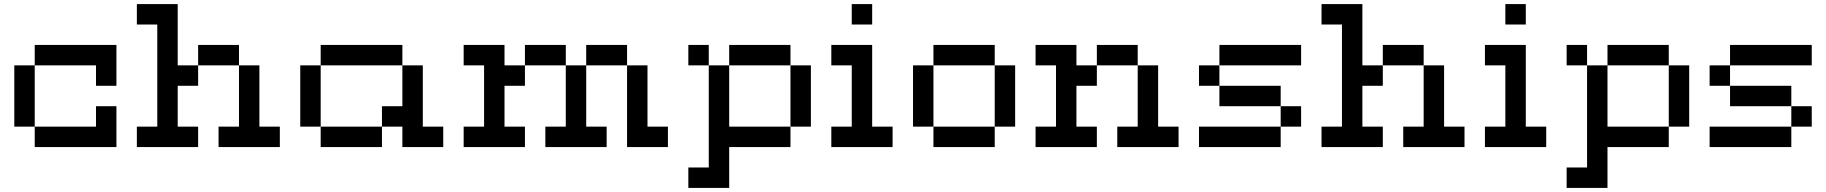

<svg xmlns="http://www.w3.org/2000/svg" viewBox="-20 -720 8940 940"><path d="M50 -100H150V0H550V-200H450V-100H150V-400H450V-300H550V-500H150V-400H50Z M650 0H950V-100H850V-300H950V-400H850V-700H650V-600H750V-100H650ZM950 -400H1150V-100H1050V0H1350V-100H1250V-400H1150V-500H950Z M1450 -100H1550V-400H1450ZM1550 0H1850V-100H1550ZM1550 -400H1950V-500H1550ZM1850 -100H1950V0H2150V-100H2050V-400H1950V-200H1850Z M2250 0H2550V-100H2450V-300H2550V-400H2450V-500H2250V-400H2350V-100H2250ZM2550 -400H2750V-100H2650V0H2950V-100H2850V-400H3050V0H3250V-100H3150V-400H3050V-500H2850V-400H2750V-500H2550Z M3350 100V200H3550V0H3850V-100H3950V-400H3850V-100H3550V-400H3450V-500H3350V-400H3450V100ZM3550 -400H3850V-500H3550Z M4050 0H4350V-100H4250V-500H4050V-400H4150V-100H4050ZM4150 -600H4250V-700H4150Z M4450 -100H4550V-400H4450ZM4550 0H4850V-100H4550ZM4550 -400H4850V-500H4550ZM4850 -100H4950V-400H4850Z M5050 0H5350V-100H5250V-300H5350V-400H5250V-500H5050V-400H5150V-100H5050ZM5350 -400H5550V-100H5450V0H5750V-100H5650V-400H5550V-500H5350Z M5850 0H6250V-100H5850ZM5850 -300H5950V-400H5850ZM5950 -200H6250V-300H5950ZM5950 -400H6350V-500H5950ZM6250 -100H6350V-200H6250Z M6450 0H6750V-100H6650V-300H6750V-400H6650V-700H6450V-600H6550V-100H6450ZM6750 -400H6950V-100H6850V0H7150V-100H7050V-400H6950V-500H6750Z M7250 0H7550V-100H7450V-500H7250V-400H7350V-100H7250ZM7350 -600H7450V-700H7350Z M7650 100V200H7850V0H8150V-100H8250V-400H8150V-100H7850V-400H7750V-500H7650V-400H7750V100ZM7850 -400H8150V-500H7850Z M8350 0H8750V-100H8350ZM8350 -300H8450V-400H8350ZM8450 -200H8750V-300H8450ZM8450 -400H8850V-500H8450ZM8750 -100H8850V-200H8750Z"/></svg>

Font: Connection Serif
Style: Regular
Weight: 400
Version: Version 0.2